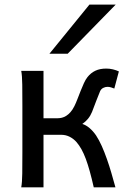

<svg xmlns="http://www.w3.org/2000/svg" viewBox="-20 -801 567 821"><path d="M166 -295.4H227.1Q235.4 -295.4 244.6 -297.6Q253.9 -299.8 263.2 -305.7Q272.5 -311.5 281.2 -321.3Q290 -331.1 297.9 -346.7Q304.2 -359.4 311 -377L324.7 -412.1Q331.5 -429.7 338.9 -445.6Q346.2 -461.4 354 -471.2Q368.2 -489.3 387.7 -498.5Q407.2 -507.8 434.6 -507.8Q448.7 -507.8 462.9 -504.4Q477.1 -501 488.3 -495.6L468.8 -422.4Q462.9 -424.8 455.3 -427.2Q447.8 -429.7 439.5 -429.7Q430.2 -429.7 421.1 -425Q412.1 -420.4 407.7 -410.2Q400.9 -394.5 392.1 -371.1Q383.3 -347.7 373.5 -322.3Q366.7 -305.7 356.2 -293Q345.7 -280.3 332 -271Q347.2 -266.6 362.5 -253.7Q377.9 -240.7 390.6 -222.2Q403.8 -202.1 415.3 -176.3Q426.8 -150.4 437 -121.3Q447.3 -92.3 456.3 -61.3Q465.3 -30.3 473.6 0H380.9Q372.1 -38.6 363.8 -68.6Q355.5 -98.6 346.7 -122.1Q337.9 -145.5 328.4 -162.6Q318.8 -179.7 307.6 -192.9Q295.4 -207 278.6 -215.8Q261.7 -224.6 241.7 -224.6H166V0H70.8Q74.7 -20.5 75.2 -59.3Q75.7 -98.1 75.7 -148.9V-349.1Q75.7 -399.9 75.2 -438.7Q74.7 -477.5 70.8 -498H166ZM474.6 -781.2 269.5 -571.3H191.4L362.3 -781.2Z"/></svg>

Font: Andika Cyr
Style: Regular
Weight: 400
Designer: Victor Gaultney, Annie Olsen, Julie Remington, Don Collingsworth, Eric Hays, Becca Hirsbrunner
Foundry: SIL International
Version: Version 5.000